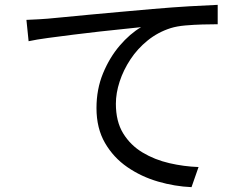

<svg xmlns="http://www.w3.org/2000/svg" viewBox="-20 -746 1040 792"><path d="M89 -664Q118 -665 140.5 -666.5Q163 -668 177 -669Q201 -671 246 -675.5Q291 -680 350 -685.5Q409 -691 476 -697Q543 -703 611 -709Q692 -716 760 -720Q828 -724 878 -726V-646Q850 -646 814.5 -645Q779 -644 744.5 -641Q710 -638 684 -630Q631 -613 589 -579Q547 -545 518 -501Q489 -457 473.5 -409.5Q458 -362 458 -318Q458 -245 488 -196Q518 -147 568 -117Q618 -87 678.5 -73Q739 -59 799 -57L770 26Q701 23 632 3Q563 -17 505.5 -56.5Q448 -96 413 -156.5Q378 -217 378 -300Q378 -378 405 -443.5Q432 -509 474 -558Q516 -607 562 -634Q536 -631 491 -626.5Q446 -622 392 -616Q338 -610 282.5 -603Q227 -596 178.5 -589.5Q130 -583 98 -576Z"/></svg>

Font: Noto IKEA Simplified Chinese
Style: Regular
Weight: 400
Designer: Monotype Design Team
Foundry: Monotype Imaging Inc.
Version: Version 1.100